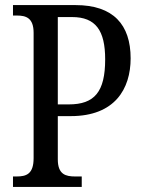

<svg xmlns="http://www.w3.org/2000/svg" viewBox="-20 -734 561 754"><path d="M31 0H301V-41H275C238 -41 207 -49 207 -108V-278H258C431 -278 493 -385 493 -505C493 -637 425 -714 277 -714H31V-673H46C82 -673 112 -664 112 -605V-113C112 -50 83 -41 45 -41H31ZM250 -324H207V-667H263C356 -667 393 -614 393 -501C393 -373 351 -324 250 -324Z"/></svg>

Font: Noto Serif Lao Condensed
Style: Regular
Weight: 400
Width: 3
Designer: Monotype Design Team
Foundry: Monotype Imaging Inc.
Version: Version 2.003